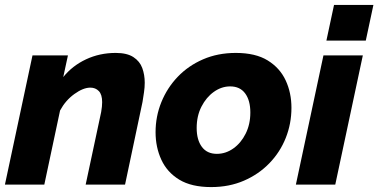

<svg xmlns="http://www.w3.org/2000/svg" viewBox="-30 -750 1537 780"><path d="M102 -525H246L227 -437Q264 -483 319.5 -509Q375 -535 440 -535Q486 -535 512 -518Q538 -501 548 -473.5Q558 -446 558 -414Q558 -395 555 -375Q552 -355 549 -336L478 0H318L381 -295Q385 -318 385 -335Q385 -366 371.5 -380Q358 -394 337 -394Q308 -394 272 -368Q236 -342 214 -301L150 0H-10Z M828 10Q748 10 698.5 -20Q649 -50 625.5 -101Q602 -152 602 -213Q602 -277 625.5 -335Q649 -393 692 -438Q735 -483 795 -509Q855 -535 928 -535Q1008 -535 1057.5 -504.5Q1107 -474 1130.5 -423.5Q1154 -373 1154 -312Q1154 -248 1131 -190Q1108 -132 1064.5 -87Q1021 -42 961 -16Q901 10 828 10ZM851 -125Q887 -125 918 -147Q949 -169 968 -207Q987 -245 987 -293Q987 -342 966 -370.5Q945 -399 905 -399Q870 -399 839 -377Q808 -355 788.5 -317Q769 -279 769 -230Q769 -182 790 -153.5Q811 -125 851 -125Z M1327 -730H1487L1456 -585H1296ZM1284 -525H1444L1332 0H1172Z"/></svg>

Font: Raleway ExtraBold
Style: Italic
Weight: 800
Italic angle: -12°
Designer: Matt McInerney, Pablo Impallari, Rodrigo Fuenzalida
Foundry: Matt McInerney, Pablo Impallari, Rodrigo Fuenzalida
Version: Version 4.026